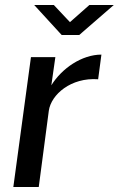

<svg xmlns="http://www.w3.org/2000/svg" viewBox="-20 -743 472 763"><path d="M335 -723 258 -655 194 -723H116L225 -604H295L432 -723ZM33 0H134L174 -303C183 -367 262 -436 370 -428L383 -526C306 -526 226 -472 184 -404L200 -516H103Z"/></svg>

Font: United Sans Medium
Style: Italic
Weight: 500
Italic angle: -8°
Designer: Pablo Impallari, Rodrigo Fuenzalida (Modified by Dan O. Williams)
Version: Version 1.000;PS 001.000;hotconv 1.0.88;makeotf.lib2.5.64775